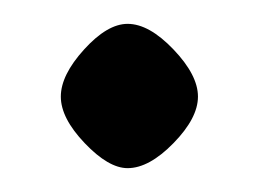

<svg xmlns="http://www.w3.org/2000/svg" viewBox="-20 -709 216 161"><path d="M31 -628Q31 -646 50.5 -667.5Q70 -689 87 -689Q105 -689 125.5 -667.5Q146 -646 146 -628Q146 -610 125.5 -589Q105 -568 87 -568Q71 -568 51 -589Q31 -610 31 -628Z"/></svg>

Font: Kurale
Style: Regular
Weight: 400
Designer: Eduardo Rodriguez Tunni
Foundry: Eduardo Rodriguez Tunni
Version: Version 2.000